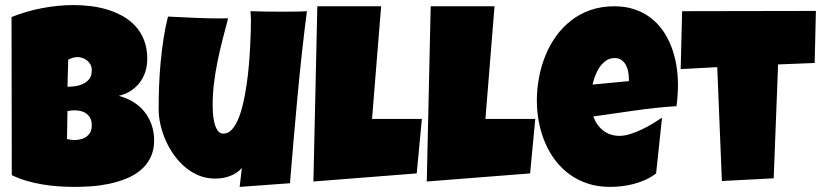

<svg xmlns="http://www.w3.org/2000/svg" viewBox="-20 -732 3269 764"><path d="M593.3 -173.8Q593.3 -133.3 578.4 -104Q563.5 -74.7 538.6 -54.2Q513.7 -33.7 481.2 -20.8Q448.7 -7.8 413.6 -0.5Q378.4 6.8 343 9.3Q307.6 11.7 276.9 11.7Q246.6 11.7 214.1 9.5Q181.6 7.3 149.4 2Q117.2 -3.4 85.9 -12.5Q54.7 -21.5 26.9 -35.2L25.9 -664.1Q53.2 -675.3 84 -684.3Q114.7 -693.4 146.7 -699.5Q178.7 -705.6 210.4 -708.7Q242.2 -711.9 272 -711.9Q306.6 -711.9 342 -707.5Q377.4 -703.1 410.2 -692.9Q442.9 -682.6 471.2 -666.3Q499.5 -649.9 520.8 -626Q542 -602.1 554 -570.3Q565.9 -538.6 565.9 -497.1Q565.9 -469.7 558.1 -445.8Q550.3 -421.9 535.6 -402.8Q521 -383.8 500 -370.4Q479 -356.9 452.6 -350.6Q484.4 -342.3 510.5 -326.2Q536.6 -310.1 554.9 -287.1Q573.2 -264.2 583.3 -235.4Q593.3 -206.5 593.3 -173.8ZM345.2 -452.1Q345.2 -466.3 339.4 -476.3Q333.5 -486.3 325 -492.7Q316.4 -499 306.4 -502Q296.4 -504.9 288.6 -504.9Q278.8 -504.9 269.5 -502Q260.3 -499 251.5 -495.1L248.5 -386.7Q259.8 -386.7 276.4 -388.7Q293 -390.6 308.3 -397.2Q323.7 -403.8 334.5 -416.7Q345.2 -429.7 345.2 -452.1ZM275.9 -293Q261.7 -293 248.5 -290L246.6 -178.7Q253.9 -177.2 261 -176Q268.1 -174.8 274.9 -174.8Q285.2 -174.8 297.4 -177Q309.6 -179.2 320.3 -185.8Q331.1 -192.4 338.1 -203.6Q345.2 -214.8 345.2 -233.4Q345.2 -252 338.1 -263.7Q331.1 -275.4 320.8 -282Q310.5 -288.6 298.3 -290.8Q286.1 -293 275.9 -293Z M1201.2 -687.5Q1179.2 -515.6 1163.6 -345.5Q1147.9 -175.3 1133.8 -2.9L933.6 11.7L942.4 -63.5Q932.6 -52.2 919.7 -43.9Q906.7 -35.6 892.1 -30.5Q877.4 -25.4 863.3 -23.4Q849.1 -21.5 837.4 -21.5H836.9Q836.9 -21.5 836.9 -21.5Q836.9 -21.5 836.4 -21.5Q836.4 -21.5 836.4 -21.5Q836.4 -21.5 836.4 -21.5Q836.4 -21.5 836.4 -21.5H835.9Q835.9 -21.5 835.9 -21.5Q835.9 -21.5 835.9 -21.5Q835.9 -21.5 835.9 -21.5Q835.9 -21.5 835.9 -21.5Q835.9 -21.5 835.9 -21.5Q835.4 -21.5 835.4 -21.5Q835.4 -21.5 835.4 -21.5Q835.4 -21.5 835.4 -21.5Q835.4 -21.5 835.4 -21.5Q835.4 -21.5 835.4 -21.5Q835.4 -21.5 835.4 -21.5Q835 -21.5 835 -21.5Q835 -21.5 835 -21.5Q835 -21.5 835 -21.5Q835 -21.5 835 -21.5Q835 -21.5 835 -21.5Q835 -21.5 835 -21.5Q835 -21.5 835 -21.5Q835 -21.5 835 -21.5Q835 -21.5 834.5 -21.5Q834.5 -21.5 834.5 -21.5H832.5Q832.5 -21.5 832.5 -21.5Q832.5 -21.5 832.5 -21.5H832Q798.8 -22 769.5 -34.4Q740.2 -46.9 715.8 -67.6Q691.4 -88.4 671.9 -116Q652.3 -143.6 638.9 -174.1Q625.5 -204.6 618.4 -236.3Q611.3 -268.1 611.3 -297.9Q611.3 -341.8 613 -388.9Q614.7 -436 619.1 -483.4Q623.5 -530.8 630.6 -577.1Q637.7 -623.5 648.4 -666Q708 -663.1 759.5 -660.9Q811 -658.7 853.5 -658.7Q870.6 -658.7 887.7 -659.2Q876.5 -616.7 865.5 -574Q854.5 -531.2 845.7 -488Q836.9 -444.8 831.5 -401.4Q826.2 -357.9 826.2 -313.5Q826.2 -303.2 827.1 -284.2Q828.1 -265.1 832.3 -246.6Q836.4 -228 845 -214.1Q853.5 -200.2 869.1 -200.2Q887.7 -200.2 902.3 -216.1Q917 -231.9 928.2 -258.8Q939.5 -285.6 947.5 -320.8Q955.6 -356 961.2 -394.3Q966.8 -432.6 970.2 -471.7Q973.6 -510.7 975.3 -545.2Q977.1 -579.6 977.8 -606.9Q978.5 -634.3 978.5 -649.4Q978.5 -659.2 978 -668.5Q977.5 -677.7 976.6 -687.5Q1008.3 -686.5 1039.6 -686Q1070.8 -685.5 1102.5 -685.5Q1127 -685.5 1151.6 -685.8Q1176.3 -686 1201.2 -687.5Z M1658.7 -258.8 1638.2 -42 1227.1 -9.8 1242.7 -707H1496.6L1460.4 -258.8Z M2109.9 -258.8 2089.4 -42 1678.2 -9.8 1693.8 -707H1947.8L1911.6 -258.8Z M2677.7 -394.5Q2677.7 -352.1 2671.9 -309.6Q2588.4 -304.2 2505.9 -292.2Q2423.3 -280.3 2340.8 -268.6Q2353.5 -233.4 2380.6 -212.4Q2407.7 -191.4 2445.3 -191.4Q2464.8 -191.4 2488 -198.7Q2511.2 -206.1 2534.2 -217Q2557.1 -228 2578.1 -240.7Q2599.1 -253.4 2614.3 -263.7L2590.8 -42Q2571.8 -27.3 2549.6 -17.1Q2527.3 -6.8 2503.4 -0.5Q2479.5 5.9 2455.1 8.8Q2430.7 11.7 2407.2 11.7Q2358.9 11.7 2318.8 -1.5Q2278.8 -14.6 2246.3 -38.3Q2213.9 -62 2189.5 -94.2Q2165 -126.5 2148.9 -164.6Q2132.8 -202.6 2124.5 -245.1Q2116.2 -287.6 2116.2 -331.1Q2116.2 -376.5 2124.5 -421.9Q2132.8 -467.3 2149.7 -509.3Q2166.5 -551.3 2192.1 -587.2Q2217.8 -623 2252 -649.9Q2286.1 -676.8 2329.3 -691.9Q2372.6 -707 2424.8 -707Q2468.3 -707 2504.2 -695.1Q2540 -683.1 2568.1 -661.9Q2596.2 -640.6 2616.9 -611.3Q2637.7 -582 2651.1 -547.1Q2664.6 -512.2 2671.1 -473.4Q2677.7 -434.6 2677.7 -394.5ZM2482.4 -419.9Q2482.4 -433.6 2479.5 -448Q2476.6 -462.4 2470 -474.1Q2463.4 -485.8 2452.6 -493.4Q2441.9 -501 2425.8 -501Q2406.2 -501 2391.4 -490.5Q2376.5 -480 2365.7 -464.1Q2355 -448.2 2348.1 -429.7Q2341.3 -411.1 2337.9 -395.5L2482.4 -409.2Z M3226.6 -688.5 3221.7 -481.4 3076.2 -475.6 3058.6 -22.5 2852.5 -11.7 2834 -464.8 2688.5 -457 2694.3 -687.5Z"/></svg>

Font: Luckiest Guy
Style: Regular
Weight: 400
Designer: Astigmatic (AOETI)
Foundry: Astigmatic (AOETI)
Version: Version 1.000